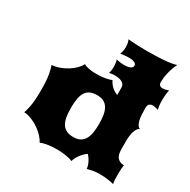

<svg xmlns="http://www.w3.org/2000/svg" viewBox="-176 -957 1112 1126"><g transform="rotate(30 380.0 -394.0)"><path d="M69.3 -105Q75.2 -117.7 82.8 -156.7Q90.3 -195.8 90.3 -265.1Q90.3 -334 82.8 -373Q75.2 -412.1 69.3 -424.8Q96.2 -426.8 122.6 -436.5Q148.9 -446.3 171.6 -460.7Q194.3 -475.1 211.4 -492.4Q228.5 -509.8 236.8 -527.3Q247.6 -519 271.5 -514.6Q295.4 -510.3 323.2 -510.3Q339.4 -510.3 355 -511.7Q370.6 -513.2 383.8 -515.6Q397 -518.1 407.2 -521Q417.5 -523.9 422.9 -527.3Q433.6 -505.4 450.4 -489.5Q467.3 -473.6 490.7 -464.8V-515.1Q490.7 -527.3 484.9 -535.4Q479 -543.5 469.5 -548.3Q460 -553.2 447.8 -555.4Q435.5 -557.6 423.3 -557.6Q412.1 -557.6 402.1 -556.4Q392.1 -555.2 383.8 -552.7Q386.7 -557.6 388.9 -570.3Q391.1 -583 391.1 -598.1Q391.1 -602.5 390.6 -608.9Q390.1 -615.2 389.2 -621.8Q388.2 -628.4 387 -634.5Q385.7 -640.6 383.8 -644.5Q394.5 -641.1 408.9 -639.2Q423.3 -637.2 438 -637.2Q448.7 -637.2 458.5 -638.7Q468.3 -640.1 475.8 -643.3Q483.4 -646.5 488 -651.6Q492.7 -656.7 492.7 -664.1Q492.7 -668.9 490.2 -673.3Q487.8 -677.7 481.7 -681.2Q475.6 -684.6 465.6 -686.8Q455.6 -689 440.4 -689Q429.2 -689 415.5 -687.7Q401.9 -686.5 384.8 -683.6Q388.7 -691.4 391.6 -704.6Q394.5 -717.8 394.5 -732.4Q394.5 -746.6 391.8 -759.8Q389.2 -772.9 384.8 -781.2Q394 -779.8 408 -778.8Q421.9 -777.8 439 -777.1Q456.1 -776.4 475.8 -775.9Q495.6 -775.4 516.1 -775.4Q543.9 -775.4 572.3 -776.4Q600.6 -777.3 626.2 -779.3Q651.9 -781.2 673.1 -784.7Q694.3 -788.1 708 -793.5Q698.2 -774.4 691.9 -755.4Q685.5 -736.3 681.6 -719Q677.7 -701.7 676 -686.5Q674.3 -671.4 674.3 -659.7Q674.3 -631.3 701.7 -631.3Q716.3 -631.3 741.2 -639.6Q739.3 -634.3 738 -625.5Q736.8 -616.7 735.8 -607.2Q734.9 -597.7 734.4 -588.6Q733.9 -579.6 733.9 -573.7Q733.9 -550.3 735.8 -533.7Q737.8 -517.1 741.2 -508.8Q731 -511.7 720.9 -513.9Q710.9 -516.1 702.6 -516.1Q689 -516.1 680.4 -508.5Q671.9 -501 671.9 -480.5Q671.9 -455.6 673.3 -434.8Q674.8 -414.1 678.7 -398.2Q682.6 -382.3 689.5 -372.1Q696.3 -361.8 707 -357.9H706.5Q697.8 -355.5 690.9 -346.2Q684.1 -336.9 679.7 -323.7Q675.3 -310.5 673.1 -294.2Q670.9 -277.8 670.9 -261.2V-201.7Q670.9 -161.6 687.5 -144.3Q704.1 -127 731.4 -127Q729 -116.2 727.8 -99.6Q726.6 -83 726.6 -64.9Q726.6 -46.9 727.5 -28.6Q728.5 -10.3 731.4 0Q724.6 -2.4 713.4 -4.6Q702.1 -6.8 689.2 -8.5Q676.3 -10.3 662.8 -11.2Q649.4 -12.2 637.7 -12.2Q609.9 -12.2 589.1 -8.3Q568.4 -4.4 552.7 0Q551.3 -19.5 540.8 -41Q530.3 -62.5 514.2 -79.6Q502.4 -71.8 491.9 -61Q481.4 -50.3 473.4 -38.8Q465.3 -27.3 459.7 -15.9Q454.1 -4.4 452.1 4.9Q437.5 -2 408.9 -7.1Q380.4 -12.2 343.8 -12.2Q308.1 -12.2 279.3 -7.1Q250.5 -2 236.8 4.9Q228.5 -12.2 211.4 -30.8Q194.3 -49.3 171.9 -65.2Q149.4 -81.1 122.8 -92Q96.2 -103 69.3 -105ZM293.5 -264.6Q293.5 -227.1 298.6 -200.2Q303.7 -173.3 315.4 -156Q327.1 -138.7 345.7 -130.4Q364.3 -122.1 391.1 -122.1Q419.4 -122.1 437.5 -132.8Q455.6 -143.6 465.8 -162.6Q476.1 -181.6 480 -207.8Q483.9 -233.9 483.9 -264.6Q483.9 -295.4 480 -321Q476.1 -346.7 465.8 -365.5Q455.6 -384.3 437.5 -394.8Q419.4 -405.3 391.1 -405.3Q364.3 -405.3 345.7 -397.5Q327.1 -389.6 315.4 -372.6Q303.7 -355.5 298.6 -328.9Q293.5 -302.2 293.5 -264.6Z"/></g></svg>

Font: Arbutus
Style: Regular
Weight: 400
Designer: Karolina Lach
Foundry: Sorkin Type Co.
Version: Version 1.003